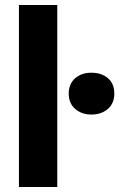

<svg xmlns="http://www.w3.org/2000/svg" viewBox="-20 -751 479 771"><path d="M210 -731H56V0H210ZM256 -375Q256 -336 282 -313.5Q308 -291 347 -291Q387 -291 413 -313.5Q439 -336 439 -375Q439 -415 413.5 -437Q388 -459 347 -459Q307 -459 281.5 -436.5Q256 -414 256 -375Z"/></svg>

Font: Geom
Style: Bold
Weight: 700
Version: Version 1.102